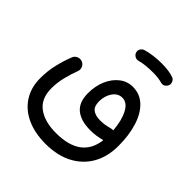

<svg xmlns="http://www.w3.org/2000/svg" viewBox="-223 -761 1177 1177"><g transform="rotate(45 366.0 -172.5)"><path d="M351.1 -534.7Q346.7 -548.8 354 -562.5Q361.3 -576.2 376.5 -581.1Q402.8 -589.4 438.7 -594Q474.6 -598.6 509.8 -598.6Q577.1 -598.6 617.2 -582.5Q631.8 -574.7 636.2 -558.3Q640.6 -542 631.3 -528.3Q615.7 -504.9 589.4 -512.2Q557.1 -521.5 509.8 -521.5Q476.6 -521.5 446.8 -518.3Q417 -515.1 397.5 -508.8Q382.8 -504.9 369.1 -512.7Q355.5 -520.5 351.1 -534.7ZM46.4 -9.3Q46.4 -68.4 59.8 -126.2Q73.2 -184.1 93.3 -234.4Q100.1 -252.4 118.2 -260Q136.2 -267.6 153.3 -260.7Q170.9 -253.9 178.5 -236.3Q186 -218.8 179.2 -201.2Q163.1 -160.2 150.9 -110.8Q138.7 -61.5 138.7 -12.2Q138.7 76.7 196.3 119.4Q253.9 162.1 352.5 162.1Q567.9 162.1 588.9 -12.2Q564 -5.9 540 -2.2Q516.1 1.5 490.7 1.5Q406.7 1.5 362.5 -35.4Q318.4 -72.3 318.4 -149.4Q318.4 -211.9 340.1 -262.2Q361.8 -312.5 399.9 -342.3Q438 -372.1 486.3 -372.1Q547.4 -372.1 590.6 -331.5Q633.8 -291 656.7 -219Q679.7 -147 679.7 -52.2Q679.7 40.5 640.4 109.4Q601.1 178.2 528.1 216.3Q455.1 254.4 353.5 254.4Q261.2 254.4 192.1 222.9Q123 191.4 84.7 132.3Q46.4 73.2 46.4 -9.3ZM401.9 -161.1Q401.9 -120.1 424.3 -102.1Q446.8 -84 489.7 -84Q514.2 -84 534.9 -87.9Q555.7 -91.8 575.7 -97.2Q582.5 -98.6 589.4 -98.1Q583 -178.7 556.4 -229Q529.8 -279.3 487.3 -279.3Q450.2 -279.3 426 -244.6Q401.9 -210 401.9 -161.1Z"/></g></svg>

Font: Mikhak-FD Medium
Style: Regular
Weight: 500
Designer: Amin Abedi
Version: Version 3.2